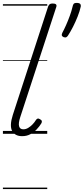

<svg xmlns="http://www.w3.org/2000/svg" viewBox="-20 -918 574 1317"><path d="M132 16Q83 16 63.5 -19.5Q44 -55 68 -130L310 -873Q315 -885 321.5 -889.5Q328 -894 341 -894Q358 -894 364 -888Q370 -882 366 -870L119 -115Q105 -72 111 -51.5Q117 -31 140 -31Q157 -31 173 -40.5Q189 -50 203 -64.5Q217 -79 226 -94Q230 -101 237 -104Q244 -107 255 -100Q266 -94 267 -86.5Q268 -79 263 -71Q250 -50 231 -30Q212 -10 187.5 3Q163 16 132 16ZM417 -663Q406 -668 404 -675Q402 -682 408 -694Q420 -716 433.5 -746.5Q447 -777 459 -810Q471 -843 478 -873Q480 -884 485 -891Q490 -898 506 -898Q524 -898 530 -891Q536 -884 534 -873Q527 -841 512.5 -804.5Q498 -768 481 -734.5Q464 -701 447 -675Q443 -668 436 -663.5Q429 -659 417 -663ZM0 369H304V379H0ZM0 -20H304V0H0ZM0 -505H304V-500H0ZM0 -889H304V-879H0Z"/></svg>

Font: Playwrite HR Guides
Style: Regular
Weight: 400
Designer: Veronika Burian, José Scaglione
Foundry: TypeTogether
Version: Version 1.003